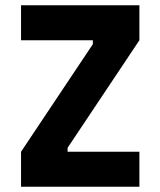

<svg xmlns="http://www.w3.org/2000/svg" viewBox="-20 -710 610 730"><path d="M60 -557H333V-542L60 -133V0H510V-133H237V-148L510 -557V-690H60Z"/></svg>

Font: TitilliumText22L
Style: 999 wt
Weight: 900
Designer: Campivisivi
Foundry: Campivisivi
Version: 1.000